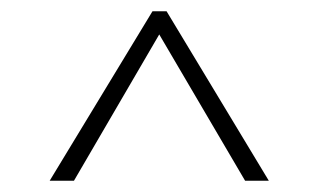

<svg xmlns="http://www.w3.org/2000/svg" viewBox="-20 -847 564 340"><path d="M456 -527H414L262 -786L111 -527H68L250 -827H275Z"/></svg>

Font: FiraSans
Style: Regular
Weight: 200
Designer: Carrois Corporate & Edenspiekermann AG
Foundry: Carrois Corporate GbR & Edenspiekermann AG
Version: Version 3.106;PS 003.106;hotconv 1.0.70;makeotf.lib2.5.58329